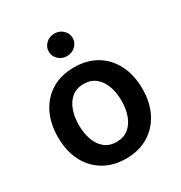

<svg xmlns="http://www.w3.org/2000/svg" viewBox="-180 -890 969 1029"><g transform="rotate(-30 304.5 -375.5)"><path d="M304.2 11.2Q224.6 11.2 166 -24.2Q107.4 -59.6 75.4 -122.8Q43.5 -186 43.5 -270Q43.5 -355 75.4 -418.7Q107.4 -482.4 166 -517.6Q224.6 -552.7 304.2 -552.7Q383.8 -552.7 442.4 -517.6Q501 -482.4 533.2 -418.7Q565.4 -355 565.4 -270Q565.4 -186 533.2 -122.8Q501 -59.6 442.4 -24.2Q383.8 11.2 304.2 11.2ZM304.2 -91.8Q348.6 -91.8 377.9 -115.7Q407.2 -139.6 421.9 -180.2Q436.5 -220.7 436.5 -270.5Q436.5 -320.8 421.9 -361.3Q407.2 -401.9 377.9 -425.8Q348.6 -449.7 304.2 -449.7Q260.3 -449.7 231 -425.8Q201.7 -401.9 187.3 -361.3Q172.9 -320.8 172.9 -270.5Q172.9 -220.7 187.3 -180.2Q201.7 -139.6 231 -115.7Q260.3 -91.8 304.2 -91.8ZM303.7 -623Q273.4 -623 251.7 -643.3Q230 -663.6 230 -692.9Q230 -721.7 251.7 -741.9Q273.4 -762.2 303.7 -762.2Q334.5 -762.2 356.2 -741.9Q377.9 -721.7 377.9 -692.9Q377.9 -663.6 356.2 -643.3Q334.5 -623 303.7 -623Z"/></g></svg>

Font: Inter SemiBold
Style: Regular
Weight: 600
Designer: Rasmus Andersson
Foundry: rsms
Version: Version 4.001;git-9221beed3